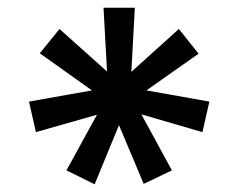

<svg xmlns="http://www.w3.org/2000/svg" viewBox="-20 -865 617 497"><path d="M522 -602 504 -523 346 -569 425 -424 352 -389 288 -541 225 -388 152 -424 231 -568 73 -523 55 -602 218 -631 83 -727 134 -790 257 -680 248 -845H329L320 -679L443 -790L494 -726L359 -631Z"/></svg>

Font: TypoPRO Sinkin Sans
Style: 500 Medium
Weight: 500
Designer: Keith Bates
Foundry: K-Type
Version: Sinkin Sans (version 1.0)  by Keith Bates   •   © 2014   www